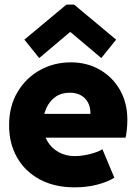

<svg xmlns="http://www.w3.org/2000/svg" viewBox="-20 -806 593 834"><path d="M304.7 7.8Q216.8 7.8 152.8 -26.6Q88.9 -61 54.2 -121.8Q19.5 -182.6 19.5 -261.7Q19.5 -345.2 56.4 -406.7Q93.3 -468.3 154.1 -501.7Q214.8 -535.2 287.1 -535.2Q358.4 -535.2 414.1 -502.9Q469.7 -470.7 501.5 -414.6Q533.2 -358.4 533.2 -286.1Q533.2 -263.7 530.8 -241.5Q528.3 -219.2 525.4 -208H155.3V-311.5H373Q373 -341.8 361.3 -362.3Q349.6 -382.8 329.3 -393.1Q309.1 -403.3 283.2 -403.3Q245.6 -403.3 219.7 -384.3Q193.8 -365.2 180.4 -334.2Q167 -303.2 167 -267.6Q167 -225.1 185.3 -193.6Q203.6 -162.1 234.9 -145Q266.1 -127.9 304.7 -127.9Q327.1 -127.9 351.6 -132.6Q376 -137.2 396 -144.3Q416 -151.4 424.8 -158.2L476.6 -34.2Q448.7 -16.1 403.1 -4.2Q357.4 7.8 304.7 7.8ZM150.4 -553.7 85.9 -633.8 268.6 -786.1H301.8L484.4 -633.8L419.9 -553.7L287.1 -666H283.2Z"/></svg>

Font: Reddit Sans Black
Style: Regular
Weight: 900
Version: Version 1.014